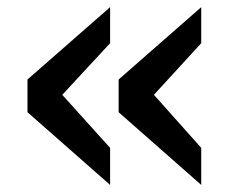

<svg xmlns="http://www.w3.org/2000/svg" viewBox="-20 -504 654 539"><path d="M289.1 15.1 57.1 -189V-280.8L289.1 -483.9V-382.8L154.8 -237.8L289.1 -88.9ZM544.9 15.1 313 -189V-280.8L544.9 -483.9V-382.8L412.1 -237.8L544.9 -88.9Z"/></svg>

Font: IntelOne Mono Medium
Style: Regular
Weight: 500
Designer: Fred Shallcrass
Foundry: Frere-Jones Type LLC
Version: Version 1.200;hotconv 1.1.0;makeotfexe 2.6.0;FJTRelease1.2